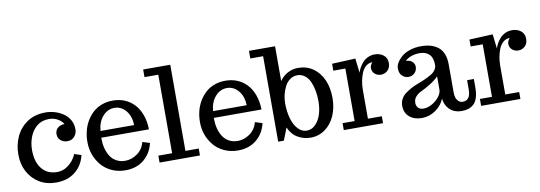

<svg xmlns="http://www.w3.org/2000/svg" viewBox="-57 -1107 4202 1493"><g transform="rotate(-10 2044.0 -361.0)"><path d="M289.1 13.2Q213.4 13.2 156.5 -21.5Q99.6 -56.2 67.9 -116.2Q36.1 -176.3 36.1 -252Q36.1 -329.6 66.9 -394.5Q97.7 -459.5 157 -498.8Q216.3 -538.1 300.8 -538.1Q335.9 -538.1 372.3 -527.6Q408.7 -517.1 439.5 -496.1Q470.2 -475.1 489 -442.9Q507.8 -410.6 507.8 -367.2Q507.8 -337.9 487.5 -313Q467.3 -288.1 431.2 -288.1Q399.4 -288.1 377.7 -306.9Q356 -325.7 356 -356.9Q356 -388.7 378.4 -406.2Q400.9 -423.8 431.2 -423.8Q415 -449.7 385.5 -466.3Q356 -482.9 317.9 -482.9Q260.7 -482.9 222.9 -451.9Q185.1 -420.9 166 -371.8Q147 -322.8 147 -268.1Q147 -173.8 190.4 -119.9Q233.9 -65.9 311 -65.9Q351.1 -65.9 383.3 -85.9Q415.5 -106 436.5 -133.1Q457.5 -160.2 463.9 -181.2L519 -163.1Q500.5 -83 440.4 -34.9Q380.4 13.2 289.1 13.2Z M836.9 13.2Q777.3 13.2 728.3 -9.5Q679.2 -32.2 647.5 -70.3Q582 -149.4 582 -255.4Q582 -299.3 592.3 -340.8Q602.5 -382.3 623.5 -418Q644.5 -453.6 673.8 -480.7Q703.1 -507.8 743.7 -522.9Q783.2 -538.1 831.1 -538.1Q933.1 -538.1 999 -469.7Q1031.2 -436 1050.3 -384.5Q1069.3 -333 1070.3 -269H693.8V-265.1Q693.8 -180.2 730 -122.1Q748 -93.3 778.1 -76.7Q808.1 -60.1 847.2 -60.1Q897.9 -60.1 942.6 -91.8Q987.3 -123.5 1002.9 -181.2L1060.1 -163.1Q1041 -82.5 982.4 -34.7Q923.8 13.2 836.9 13.2ZM697.3 -321.8H962.9Q960.9 -392.6 924.1 -436.3Q887.2 -480 834 -480Q780.3 -480 741.7 -436.3Q703.1 -392.6 697.3 -321.8Z M1106.9 0V-54.7H1215.8V-674.8H1106.9V-734.9H1320.8V-54.7H1425.8V0Z M1725.6 13.2Q1666 13.2 1616.9 -9.5Q1567.9 -32.2 1536.1 -70.3Q1470.7 -149.4 1470.7 -255.4Q1470.7 -299.3 1481 -340.8Q1491.2 -382.3 1512.2 -418Q1533.2 -453.6 1562.5 -480.7Q1591.8 -507.8 1632.3 -522.9Q1671.9 -538.1 1719.7 -538.1Q1821.8 -538.1 1887.7 -469.7Q1919.9 -436 1939 -384.5Q1958 -333 1959 -269H1582.5V-265.1Q1582.5 -180.2 1618.7 -122.1Q1636.7 -93.3 1666.7 -76.7Q1696.8 -60.1 1735.8 -60.1Q1786.6 -60.1 1831.3 -91.8Q1876 -123.5 1891.6 -181.2L1948.7 -163.1Q1929.7 -82.5 1871.1 -34.7Q1812.5 13.2 1725.6 13.2ZM1585.9 -321.8H1851.6Q1849.6 -392.6 1812.7 -436.3Q1775.9 -480 1722.7 -480Q1668.9 -480 1630.4 -436.3Q1591.8 -392.6 1585.9 -321.8Z M2298.3 13.2Q2244.6 13.2 2197.5 -13.9Q2150.4 -41 2126.5 -97.2L2088.4 0H2043.5V-674.8H1942.4V-734.9H2148.4V-460Q2173.3 -496.6 2211.7 -517.3Q2250 -538.1 2293.5 -538.1Q2361.8 -538.1 2412.4 -502.9Q2462.9 -467.8 2490.7 -405.5Q2518.6 -343.3 2518.6 -262.2Q2518.6 -185.1 2491.2 -122.3Q2463.9 -59.6 2413.1 -23.4Q2362.8 13.2 2298.3 13.2ZM2278.3 -45.9Q2318.4 -45.9 2348.4 -77.1Q2378.4 -108.4 2392.6 -155.3Q2406.7 -203.1 2406.7 -255.9Q2406.7 -342.3 2378.4 -409.2Q2363.8 -442.9 2337.9 -462.9Q2312 -482.9 2278.3 -482.9Q2246.1 -482.9 2220 -463.6Q2193.8 -444.3 2179.2 -414.1Q2148.4 -351.6 2148.4 -285.2Q2148.4 -218.8 2163.8 -164.8Q2179.2 -110.8 2209 -78.6Q2238.8 -45.9 2278.3 -45.9Z M2561.5 0V-54.7H2656.7V-469.2H2561.5V-523.9L2746.6 -532.2L2759.8 -418Q2772 -459.5 2804.2 -496.1Q2821.3 -515.1 2846.2 -526.6Q2871.1 -538.1 2900.4 -538.1Q2939.9 -538.1 2968.5 -516.1Q2997.1 -494.1 2997.1 -454.1Q2997.1 -416 2974.9 -395Q2952.6 -374 2922.4 -374Q2894 -374 2873.5 -391.6Q2853 -409.2 2853 -439Q2853 -449.2 2857.9 -460Q2862.8 -470.7 2867.7 -476.6L2873 -481.9Q2843.8 -481.9 2821.5 -463.6Q2799.3 -445.3 2786.6 -415Q2761.7 -354.5 2761.7 -280.8V-54.7H2871.6V0Z M3177.2 13.2Q3117.2 13.2 3079.3 -18.8Q3041.5 -50.8 3041.5 -106.9Q3041.5 -136.2 3054.7 -160.4Q3067.9 -184.6 3089.8 -200.7Q3135.3 -234.4 3195.3 -256.8Q3253.9 -277.8 3300.8 -305.2Q3322.3 -317.9 3335.4 -336.2Q3348.6 -354.5 3348.6 -377Q3348.6 -432.6 3321.3 -459.7Q3293.9 -486.8 3244.6 -486.8Q3210 -486.8 3178.7 -475.8Q3147.5 -464.8 3130.4 -445.8Q3161.6 -445.8 3179.9 -429Q3198.2 -412.1 3198.2 -389.2Q3198.2 -358.4 3178.2 -339.1Q3158.2 -319.8 3130.4 -319.8Q3101.6 -319.8 3080.1 -340.1Q3058.6 -360.4 3058.6 -398.9Q3058.6 -441.4 3108.9 -487.3Q3133.3 -509.3 3174.6 -523.7Q3215.8 -538.1 3265.6 -538.1Q3305.7 -538.1 3338.4 -529.3Q3371.1 -520.5 3397.9 -500.5Q3424.3 -481 3439 -445.8Q3453.6 -410.6 3453.6 -362.8V-138.2Q3453.6 -119.1 3458.3 -101.8Q3462.9 -84.5 3476.6 -70.3Q3490.7 -56.2 3511.2 -56.2Q3573.2 -56.2 3573.2 -143.1V-215.8H3626.5V-152.8Q3626.5 -55.2 3586.4 -19Q3566.9 -1.5 3543.9 5.9Q3521 13.2 3490.2 13.2Q3457.5 13.2 3429.2 0.5Q3400.9 -12.2 3380.9 -40.5Q3359.9 -69.3 3356.4 -108.9Q3335.4 -55.7 3285.4 -21.2Q3235.4 13.2 3177.2 13.2ZM3202.6 -57.1Q3234.9 -57.1 3269.3 -76.4Q3303.7 -95.7 3326.2 -125Q3348.6 -153.8 3348.6 -181.2V-285.2Q3317.4 -254.4 3276.6 -230Q3235.8 -205.6 3210 -193.8Q3183.6 -182.1 3164.6 -161.6Q3145.5 -141.1 3145.5 -111.8Q3145.5 -87.4 3159.9 -72.3Q3174.3 -57.1 3202.6 -57.1Z M3646 0V-54.7H3741.2V-469.2H3646V-523.9L3831.1 -532.2L3844.2 -418Q3856.4 -459.5 3888.7 -496.1Q3905.8 -515.1 3930.7 -526.6Q3955.6 -538.1 3984.9 -538.1Q4024.4 -538.1 4053 -516.1Q4081.5 -494.1 4081.5 -454.1Q4081.5 -416 4059.3 -395Q4037.1 -374 4006.8 -374Q3978.5 -374 3958 -391.6Q3937.5 -409.2 3937.5 -439Q3937.5 -449.2 3942.4 -460Q3947.3 -470.7 3952.1 -476.6L3957.5 -481.9Q3928.2 -481.9 3906 -463.6Q3883.8 -445.3 3871.1 -415Q3846.2 -354.5 3846.2 -280.8V-54.7H3956.1V0Z"/></g></svg>

Font: Trocchi
Style: Regular
Weight: 400
Designer: Vernon Adams
Foundry: Vernon Adams
Version: Version 1.101; ttfautohint (v1.8.4.7-5d5b);gftools[0.9.27]